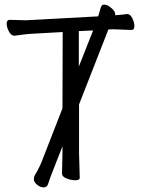

<svg xmlns="http://www.w3.org/2000/svg" viewBox="-20 -771 617 833"><path d="M322 -482 384 -639 322 -636ZM450 -643Q450 -641 449 -640L323 -318V-106L326 0Q326 11 306.5 11Q287 11 268 3Q249 -5 249 -18L251 -107V-136L216 -47Q197 0 188 29Q183 42 169 42Q155 42 141 30.5Q127 19 127 8Q127 -3 130 -9Q150 -42 161 -70L251 -301L252 -632L126 -625Q101 -624 77.5 -620.5Q54 -617 43 -616H42Q29 -616 19 -634Q9 -652 9 -668.5Q9 -685 22 -685L93 -683L406 -700Q412 -720 417 -738Q421 -751 431 -751Q441 -751 453 -744Q480 -725 480 -709Q480 -708 479 -705Q486 -705 494 -706Q518 -708 530 -710H533Q545 -710 554 -692Q563 -674 563 -657.5Q563 -641 551 -641L471 -644Z"/></svg>

Font: LXGW WenKai
Style: Regular
Weight: 400
Designer: LXGW / Fontworks Inc.
Foundry: LXGW / Fontworks Inc.
Version: Version 1.520; June 14, 2025